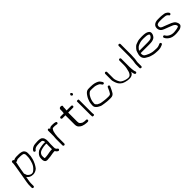

<svg xmlns="http://www.w3.org/2000/svg" viewBox="363 -2283 4046 4046"><g transform="rotate(-45 2386.5 -259.5)"><path d="M156.3 -172.6C163.1 -220.9 185.5 -357.8 197.4 -399.2C202.2 -416 205.1 -428.7 206.2 -438C207.1 -446 208.8 -455.9 210.1 -465.7C220.7 -463.8 233.5 -465.3 242.9 -470.8L257.9 -479.7C270.7 -486.6 281 -489 286.1 -489H357.7C369.5 -489 385.7 -486.2 402.1 -485.5C410.4 -485 423.4 -481 433.7 -478.8C441.8 -477 452.7 -466.9 459.7 -453.7L463.9 -441.1C465.2 -437.3 465.8 -433.5 465.8 -429.5V-392.5C465.8 -328.8 457.8 -308.8 448.2 -265.6C429.5 -202 430.5 -207.7 413 -171.3C391.7 -132.2 359.4 -98.9 321.1 -71.3C309.4 -62.9 296.3 -59 279.2 -59C273.4 -59 268.7 -59.3 263.8 -59.9C241.7 -62.1 213.9 -77.2 183 -111C177.5 -118.6 171.5 -133.8 165.9 -156.2C164.7 -162.4 162 -168 156.3 -172.6ZM175.7 -544C160.7 -544 148.2 -531.5 148.2 -516.5V-486.5C148.2 -481.2 147.7 -474.9 146.8 -467.6C144.2 -448.3 143.9 -437.6 140 -419.1C130.9 -377.2 128.8 -348.7 119.5 -295.8C109.2 -237.4 105.9 -208.2 96.4 -159.1C89.5 -123.5 77.4 -48.2 70.6 -12.5C62.1 31.9 61.2 62.5 61.2 110.5V147.5C61.2 163.1 73.7 175 88.7 175C103.7 175 116.2 163.1 116.2 147.5V110.5C116.2 92.5 114.8 78.3 116.1 64.2C119.3 32.2 120.3 11.6 128 -26.3C133 -51 136.5 -72.7 140.2 -94.3C168.5 -50.8 216.7 -25.2 280.6 -25.2C316.5 -25.2 350.4 -36.3 381.4 -56.3L381.8 -56.6L382.3 -56.9C393.3 -65.2 402.6 -72.4 409.1 -78.7L409.8 -79.3L410.3 -80C429.9 -105.1 447.3 -132.8 462.5 -163C506.8 -251 504.8 -291.9 508.2 -290.9C516.8 -317.7 520.8 -353.3 520.8 -398.1V-433.6C520.8 -477.9 489.8 -521.4 449.3 -531.1L429.3 -536.1C411.7 -540.5 388.2 -544 359.8 -544H289C262.3 -544 235.7 -536.2 210.7 -522.7C206.3 -534.5 191.5 -544 175.7 -544Z M806.1 -38.2 806.8 -38.3 835.2 -43.4C856.4 -47.4 868.3 -50.7 886.9 -52.1C907.3 -53.5 912.2 -56 924.1 -56H951C963 -34.2 974.2 -18.9 989.7 -9.8L1000.5 -2.9C1016.3 6.7 1032.6 -3.3 1038.9 -14.4C1045.2 -25.5 1042.8 -41.6 1028.6 -50.1L1017.5 -57.2L1017.3 -57.4C1016 -58.1 1011.3 -62.6 1005.7 -71.6C993.8 -90.8 992.6 -91 992.6 -120.5V-214.5C992.6 -228.6 994.2 -250.6 995 -263.2C995.3 -267.2 999.9 -271.8 996.8 -285.5C997.2 -288.9 997.5 -292.7 997.6 -298C1000 -332.1 996 -364.8 984.7 -393.1C979.6 -405.9 969.3 -418.9 954.4 -433.8C936.1 -452.1 898.9 -459 842.1 -459H841.4L840.8 -459C789.5 -456.4 751.8 -453.5 733.7 -449.7L733 -449.6L732.4 -449.4C689.5 -435.1 658.6 -416.4 642 -391.6L635.2 -381.8C624.7 -367.9 631 -351.4 641.3 -344C651.6 -336.6 669.7 -335.6 679.7 -350.4L686.5 -360.2C702.1 -381.1 739.3 -397.6 776.1 -400C819.9 -402.7 851.2 -405 902.6 -398.7C908.3 -398 918.3 -393.8 927.7 -381.6L928 -381L928.5 -380.5C935.8 -371.7 941.1 -357 943 -330.6C935.3 -332 923.5 -333 906.8 -333C846.3 -333 748.7 -310.9 723.6 -293.7C670 -256.9 639.1 -212.7 634.9 -161.5C629.7 -99.8 637 -30 709.3 -30C732.3 -30 762.7 -32.8 806.1 -38.2ZM937.6 -133C937.6 -129.6 937.6 -127.8 937.7 -123.5H925.3C914.1 -123.5 904.1 -123.1 895.4 -121.7C866.8 -117.1 858.5 -118.8 815.1 -109L788.4 -104.2C758.8 -99.6 733.5 -97.5 707.3 -97.5C699.4 -97.5 697 -99.5 695 -103.6C690 -113.6 688.5 -169.3 693.8 -186.9C705.4 -225 728.9 -250.7 773.4 -265.9C784.1 -269 797.6 -272.8 813.8 -277.4C842 -285.6 868.2 -287 904.4 -290.5H929.1C930.6 -290.5 934 -289.8 940.1 -284.8C938.4 -274.2 937.6 -255.1 937.6 -227Z M1157 -298.9C1153.2 -273.7 1151 -244.4 1151 -216.6V-24.1C1151 -9.8 1163.5 2 1178.5 2C1193.5 2 1206 -9.8 1206 -24V-215.8C1206 -227.6 1206.3 -238.7 1207 -249.2L1207 -249.5V-251.8C1209.2 -254.8 1212 -261.5 1212 -266.9V-294.4C1213.6 -304.3 1216.8 -319.7 1221.7 -338.8C1227.8 -363.2 1227.9 -374.3 1236.2 -387.4C1253.4 -414.5 1251.8 -428 1291.5 -428H1326C1340.7 -428 1354.1 -426.4 1366.3 -423.2C1379.6 -419.7 1389.8 -416.2 1400.1 -421.3C1415 -428.8 1418.1 -446.2 1412 -458.3C1408.9 -464.4 1405.5 -468.5 1394.8 -471.7C1376.4 -479.2 1349.1 -483 1314.7 -483H1285.5C1255.8 -483 1230.9 -472.8 1213.4 -452C1212.8 -451.3 1212.6 -451.1 1212 -450.3V-455.5C1212 -470.5 1199.5 -483 1184.5 -483C1169.5 -483 1157 -470.5 1157 -455.5Z M1882.7 -53H1844.2C1835.7 -53 1818 -56 1793.2 -62.5C1783.5 -64.4 1743.8 -92.4 1739.4 -101.3C1728.7 -122.8 1725.2 -123.7 1725.2 -159.4V-412.5C1725.2 -418.8 1725.4 -424 1725.7 -428H1869.7C1884.7 -428 1897.2 -440.5 1897.2 -455.5C1897.2 -470.5 1884.7 -483 1869.7 -483H1732.1L1737.3 -538.1V-580.5C1737.3 -580.5 1763.5 -624.9 1709.4 -630.8C1678.6 -634.2 1660.7 -617.9 1656.1 -599.5C1654.7 -593.8 1654.1 -587.5 1654.1 -580.5V-538.9L1648.7 -483H1552.5C1537.5 -483 1525 -470.5 1525 -455.5C1525 -440.5 1537.5 -428 1552.5 -428H1643.7L1643 -404.1V-157.2C1643 -118.3 1651.3 -87.7 1673 -65.5C1692.7 -45.4 1713 -30.6 1735.5 -21.4C1768.9 -7.9 1821.2 2 1851.4 2H1877.4C1887.5 2 1899.3 -0.5 1906.1 -10.8C1908.9 -15.2 1910.2 -20.4 1910.2 -25.5C1910.2 -40.5 1897.7 -53 1882.7 -53Z M2021.4 -460V-70C2021.4 -61.3 2021.9 -52.4 2022.7 -43.2L2025.5 -13.5L2025.6 -13C2028.7 -3.1 2046 0.3 2058.6 -1C2070.1 -2.4 2082.6 -8.4 2080.3 -20.8L2079.3 -31.3L2079.2 -31.9C2077.5 -40 2076.4 -52.9 2076.4 -70V-460C2076.4 -468.2 2064 -475 2048.9 -475C2033.9 -475 2021.4 -468.2 2021.4 -460ZM2027.8 -669.7C2017.6 -659.6 2015.2 -644.4 2026.5 -632.3C2036.1 -619.2 2054.2 -611.8 2068.3 -626.8C2082.4 -640.9 2076.8 -659.8 2066.9 -669.2C2057.7 -683.7 2040.6 -691.1 2027.8 -669.7Z M2396.2 -481C2373.4 -481 2354.8 -479 2340.4 -472.9C2327.4 -467.5 2313.1 -458.3 2299.3 -444.9C2276.7 -423.6 2236.5 -362.3 2225.5 -331.9C2214 -300.2 2198.4 -266.8 2194.4 -219.1C2192.1 -192.7 2191 -176.5 2191 -168.9C2191 -161.7 2191.8 -153.9 2193.2 -146.7C2197.3 -121.4 2217.2 -97.3 2248.7 -73.6C2265 -61.5 2281 -56.4 2294.3 -48.2C2311.1 -36.6 2346.9 -28.5 2396.5 -22.6C2416.5 -20.2 2432.4 -16.6 2458.5 -14.9L2487.6 -12.1L2488 -12C2509.7 -10.7 2530 -10 2549.1 -10H2578.3C2623.9 -10 2653.1 -26.5 2674.2 -56.7C2684.6 -71.6 2718 -134.9 2724.5 -153.4C2727.1 -160.9 2729.7 -166.6 2731.8 -170.3L2732 -170.7L2742.1 -192C2745.1 -198 2746.8 -205.6 2744.3 -213C2741.8 -220.3 2736.2 -225.3 2730.1 -228.6C2713.9 -237.5 2698.5 -227.9 2691.5 -213.1C2682.3 -193.6 2679.3 -188.7 2668.4 -160.1C2662.5 -144.6 2648.8 -119.4 2628.5 -87.4C2614.9 -71.7 2598.3 -65 2578.3 -65H2549.1C2531.2 -65 2513.2 -65.6 2496.6 -66.8L2466 -69.6C2452.5 -70.5 2438.2 -72.1 2421 -74.7L2379.5 -81.1C2357.5 -84.5 2341 -87.3 2329.8 -93.4C2311 -103.7 2293.4 -109.7 2282.2 -116.8C2257.1 -137.9 2246 -156.7 2246 -170.7C2246 -175.5 2246.3 -181.6 2247 -188.9C2250.5 -228.3 2252.4 -250.8 2268.1 -290.6C2284.9 -333.1 2312.8 -383.6 2347 -407.8C2360 -416.9 2369.4 -422.7 2372.6 -424.2C2375.2 -424.7 2389.6 -426 2411.1 -426H2443.6C2471.6 -426 2475.2 -424.5 2509.1 -421.8C2533.4 -419.9 2599.9 -395.2 2608 -387.4C2624.3 -371.7 2638.2 -359 2646.6 -342.2C2654.9 -325.6 2672.5 -320.5 2688.6 -329.3C2702 -336.6 2702 -352 2697.5 -363.1L2697.2 -363.9L2692 -373.2C2683.1 -390.4 2664.2 -410.9 2655.9 -422L2655.4 -422.7L2654.8 -423.3C2630.5 -447.6 2561.8 -473.8 2501.4 -478L2444.9 -481Z M3263.6 -439.5V-303.5C3263.6 -242.3 3251.2 -195.2 3236.2 -138.3C3230.7 -117.3 3221.2 -97.4 3200.6 -73.4C3181.9 -54.3 3162.4 -47.3 3137.6 -49.4C3125.7 -50.4 3115.5 -51.3 3106.7 -51.9C3084.9 -53.6 3025.4 -73.8 3011.7 -82.7C2998 -91.6 2987.2 -98.3 2978.2 -103.4C2961.2 -115.3 2945.3 -138.8 2930.6 -175.2C2915.9 -211.9 2909 -239.8 2909 -257.5V-451.5C2909 -466.5 2896.5 -479 2881.5 -479C2866.5 -479 2854 -466.5 2854 -451.5V-267.7C2854 -251.4 2859.4 -228.5 2869.5 -197.9C2885.9 -145.1 2909.6 -105.6 2941.7 -81.3C2948.4 -76.2 2959.9 -67.5 2977.1 -55.2C3002.7 -41.1 3041.3 -30.3 3093.3 -21.2L3094.7 -21L3096 -20.9C3106.9 -20.3 3119.8 -19.5 3134.8 -18.6C3181.9 -15.6 3204.5 -26.3 3231.2 -42C3247.8 -54.1 3259.6 -70.7 3271.4 -97.2C3274.4 -79.5 3274.7 -63.2 3280 -44.8L3280.1 -44.3L3290 -18.2C3293.2 -4.2 3308.7 1.6 3320.4 -0.9C3333 -3.6 3348.3 -16.4 3342 -34.6L3332.8 -61.6L3332.6 -62.1C3331.2 -65.2 3330.1 -69.3 3329.5 -74.4C3328.1 -86.8 3322.6 -114.9 3322.6 -125.8V-126.1L3318.6 -192.6V-440.9C3318.6 -455.2 3306.1 -467 3291.1 -467C3276 -467 3263.6 -454.5 3263.6 -439.5Z M3507 -30.5V-140.3C3507 -161.2 3511.5 -167.3 3514.9 -198.5L3517.9 -215.9L3517.9 -216.2C3519.1 -227.8 3522 -241.1 3522 -256V-275.9L3526 -350.1V-666.5C3526 -682.1 3513.5 -694 3498.5 -694C3483.5 -694 3471 -682.1 3471 -666.5V-350.7L3467 -277.5V-257C3467 -246.1 3464.4 -235.6 3463.1 -222.5L3461.1 -204.9C3457.1 -187.1 3452 -156.3 3452 -134.6V-30.5C3452 -15.5 3465.1 -4 3480 -4C3495.8 -4 3507 -16.6 3507 -30.5Z M3718.2 -317C3720.6 -321.1 3732.9 -335.2 3755.2 -356.7C3783.2 -379 3823 -395.3 3877 -405.9C3888.8 -408.3 3916.6 -410 3957.4 -410C4009.7 -410 4062.3 -405.1 4085.5 -389.7C4103 -377.7 4099.6 -386.7 4099.6 -366C4099.6 -358.6 4097.6 -352 4092.7 -344.6C4077.2 -319 4059.5 -304.7 4040.3 -298.5L4039.5 -298.2L4038.8 -297.9C4026.4 -292.5 3995.2 -288.5 3946.6 -288.5L3706.9 -288.5C3709.9 -298.4 3713.5 -308.9 3718.2 -317ZM3946.6 -233.5C4016.5 -233.5 4059.3 -238.6 4103.9 -268.2C4125.8 -285.2 4154.6 -330.9 4154.6 -366.5C4154.6 -399.8 4147.5 -411.2 4125.3 -429.4C4087 -458.9 4032.3 -465 3950.6 -465C3892.8 -465 3849.2 -460.3 3819.1 -448.7C3799.8 -441.7 3780.7 -434.8 3761.8 -428.1C3730.8 -414 3707.1 -384.2 3690.6 -366.6C3669.8 -344.3 3661.6 -327.4 3651.7 -291.3C3642 -255.2 3634 -243.6 3634 -199C3634 -167.2 3645.7 -138.2 3668 -113.2C3686.9 -92.1 3709.9 -84.4 3726.5 -73.2C3742.2 -62.5 3757.5 -55.3 3777.9 -46.4C3801.1 -36.2 3842.6 -28.4 3862.7 -22.2C3879.7 -17 3915.3 -14.6 3977.9 -11.5L3978.5 -11.5H4012.8C4044.2 -11.5 4077.7 -19.7 4111.6 -34.8L4132.6 -44.8C4139.6 -48.3 4146 -53.6 4148.3 -62.2C4150.2 -69.5 4148.3 -76.7 4145.1 -82.5C4130.6 -109 4105.3 -93.9 4083.5 -83C4056.7 -72 4032.6 -66.5 4011.1 -66.5C3971.3 -66.5 3932.7 -70.3 3900.8 -72.4C3874.3 -74.2 3877.6 -77.4 3839.4 -85.8C3822 -89.7 3793.4 -101 3756.1 -119.8C3747.7 -125.2 3739.7 -129.7 3731.7 -133.4C3705.1 -145.5 3689 -172.1 3689 -207.5C3689 -220.3 3690.4 -225.4 3692.4 -233.5Z M4328.5 -284.9C4342.2 -265.7 4375.4 -245.5 4445.7 -221.2C4489.4 -206.6 4522.3 -189.9 4576.7 -169.7C4606.2 -158.6 4638.2 -132.1 4643.6 -110.1C4646.9 -96.9 4648.7 -88.3 4648.9 -85.8C4648.9 -84.8 4648.9 -84 4648.6 -81.8C4636.4 -68.4 4605.1 -55.6 4531.3 -48.9L4530.7 -48.8L4530.1 -48.8C4489.3 -42.9 4452.1 -45.7 4417 -56.9C4362.4 -77 4332 -104.4 4314.6 -139.1C4306.7 -154.9 4289.4 -157.2 4277.8 -151C4266.3 -144.9 4258.5 -129.5 4266.3 -113.9C4289.6 -67.3 4320.2 -41.1 4368.4 -14.8C4392.6 -3.1 4424.2 4.1 4457.3 6.7C4525.7 12 4550.1 4.4 4607.3 -2.1C4630.3 -5.6 4650.8 -13.9 4668 -27C4689.1 -43.1 4703.9 -55.3 4703.9 -85C4703.9 -112.3 4689.8 -146.5 4676.6 -165.3C4658.7 -190.9 4623.6 -211.4 4596.7 -223.7C4563 -235.8 4518.1 -256.5 4478.5 -270.8C4410.6 -293.4 4376.7 -311.2 4373.1 -317.1L4372.5 -318L4371.9 -318.7C4361.3 -330.8 4356 -345.5 4356 -364.5C4356 -403.4 4381.3 -426 4450.2 -426H4509.9C4517.5 -426 4525.2 -425.7 4532.9 -425.1C4579 -421.4 4629.3 -418.6 4643.6 -406.1C4651.8 -398.9 4658.3 -393.9 4665.4 -390.1C4665.5 -389.9 4666.3 -388.9 4667.4 -386.7L4672.4 -377.7C4680.6 -361.1 4699.4 -360.4 4710.5 -366.9C4721.1 -373 4730.4 -388.4 4721.1 -403.9L4715.2 -413.9C4704.9 -431.5 4692.7 -437.4 4682.1 -445.3C4652.9 -469.3 4617.5 -473.7 4566.5 -477.9L4540.1 -479.9C4530.6 -480.7 4520.6 -481 4509.9 -481H4450.2C4356.7 -481 4301 -436.9 4301 -364.5C4301 -334.4 4309.6 -308.4 4328.5 -284.9Z"/></g></svg>

Font: MewTooHand
Style: BdWide
Weight: 400
Designer: Mew Too, Robert Jablonski
Version: Version 0.77